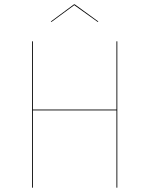

<svg xmlns="http://www.w3.org/2000/svg" viewBox="-20 -872 695 892"><path d="M521 -359H133V0H129V-680H133V-363H521V-680H525V0H521ZM216 -772 324 -852H327L437 -772L434 -770L325 -848L219 -770Z"/></svg>

Font: FiraGO Four
Style: Regular
Weight: 100
Designer: bBox Type
Foundry: bBox Type GmbH
Version: Version 1.001